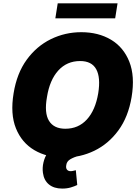

<svg xmlns="http://www.w3.org/2000/svg" viewBox="-20 -929 835 1144"><path d="M764.2 -350.9Q744.3 -232.2 685.4 -152Q626.4 -71.7 542.3 -30.9Q458.1 9.9 362.2 9.9Q259.9 9.9 184.7 -34.4Q109.4 -78.8 74.9 -164.4Q40.5 -250 61.1 -373.6Q80.3 -492.2 139.2 -573.2Q198.2 -654.1 283 -695.7Q367.9 -737.2 464.5 -737.2Q566.1 -737.2 641.2 -692.5Q716.3 -647.7 750.5 -561.4Q784.8 -475.1 764.2 -350.9ZM565.3 -373.6Q580.3 -467.3 553.4 -516.3Q526.6 -565.3 457.4 -565.3Q378.6 -565.3 327.2 -508.7Q275.9 -452.1 259.9 -350.9Q242.9 -256 272 -209Q301.1 -161.9 369.3 -161.9Q447.1 -161.9 497.7 -217.2Q548.3 -272.4 565.3 -373.6ZM350.9 194.6Q301.5 194.6 271.7 170.1Q241.8 145.6 235.8 100.9Q231.5 70.3 239 38.7Q246.4 7.1 262.8 -17.4Q279.1 -41.9 301.1 -51.1L454.5 -2.8Q419 7.8 398.4 20.2Q377.8 32.7 375 54Q371.4 72.1 378.9 81.5Q386.4 90.9 400.6 90.9Q409.8 90.9 417.4 88.6Q425.1 86.3 431.8 85.2L440.3 173.3Q425.1 180.8 402.2 187.7Q379.3 194.6 350.9 194.6ZM680.4 -909.1 666.2 -819.6H309.7L323.9 -909.1Z"/></svg>

Font: Inter UI Black
Style: Italic
Weight: 900
Italic angle: -9.39999°
Designer: Rasmus Andersson
Foundry: rsms
Version: 3.2;8d6f07862